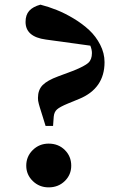

<svg xmlns="http://www.w3.org/2000/svg" viewBox="-20 -789 533 825"><path d="M368.2 -592.8 176.8 -619.1Q89.8 -630.9 89.8 -694.8Q89.8 -725.1 105.7 -742.7Q121.6 -760.3 153.8 -769Q188 -760.3 223.6 -746.1Q259.3 -731.9 296.9 -709.2Q334.5 -686.5 363.3 -659.7Q392.1 -632.8 410.6 -596.7Q429.2 -560.5 429.2 -522Q429.2 -408.7 319.8 -363.8L272 -344.2Q236.8 -329.6 224.9 -318.8Q212.9 -308.1 210.9 -288.1L208 -248H175.8L163.1 -289.1Q161.1 -295.4 157 -308.6Q152.8 -321.8 151.1 -327.4Q149.4 -333 147 -341.6Q144.5 -350.1 143.8 -356.2Q143.1 -362.3 143.1 -368.2Q143.1 -402.3 162.8 -422.9Q182.6 -443.4 230 -460.9L296.9 -485.8Q343.8 -504.9 359.4 -519Q375 -533.2 375 -561Q375 -575.7 368.2 -592.8ZM189 -171.9Q231 -171.9 258.5 -144.5Q286.1 -117.2 286.1 -77.1Q286.1 -38.1 258.3 -11Q230.5 16.1 189 16.1Q148.9 16.1 120.8 -11.2Q92.8 -38.6 92.8 -77.1Q92.8 -116.7 120.8 -144.3Q148.9 -171.9 189 -171.9Z"/></svg>

Font: Noto Serif JP Black
Style: Regular
Weight: 900
Designer: Ryoko NISHIZUKA  (kana & ideographs); Frank Grießhammer (Latin, Greek & Cyrillic); Wenlong ZHANG  (bopomofo); Sandoll Co
Foundry: Adobe Systems Incorporated
Version: Version 1.001;PS 1.001;hotconv 16.6.54;makeotf.lib2.5.65590